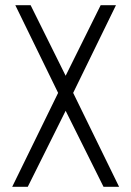

<svg xmlns="http://www.w3.org/2000/svg" viewBox="-20 -720 506 740"><path d="M27 0 204 -362 39 -700H98L233 -428L368 -700H427L262 -362L439 0H379L233 -293L87 0Z"/></svg>

Font: Stick No Bills Light
Style: Regular
Weight: 300
Version: Version 2.000